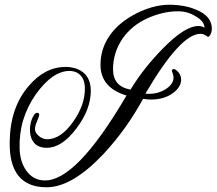

<svg xmlns="http://www.w3.org/2000/svg" viewBox="-20 -723 916 812"><path d="M876 -601C876 -638 853 -665 807 -683C776 -696 742 -702 703 -703C649 -704 593 -688 536 -655C454 -607 405 -536 405 -449C405 -384 442 -341 515 -319C372 -75 256 45 165 40C134 39 109 24 90 -3C73 -28 64 -58 63 -94C60 -178 83 -255 132 -325C179 -390 226 -423 274 -423C284 -423 293 -421 301 -418C326 -407 339 -384 339 -348C339 -302 323 -256 290 -209C255 -159 218 -134 179 -134C154 -134 128 -157 128 -176C128 -186 131 -198 137 -211C143 -225 146 -234 146 -237C146 -243 143 -246 137 -246C129 -246 121 -236 114 -217C102 -183 104 -141 125 -118C136 -105 154 -98 178 -98C221 -98 263 -126 304 -181C344 -234 364 -287 364 -339C364 -386 344 -417 305 -432C290 -437 275 -440 258 -440C199 -440 147 -413 102 -360C49 -299 22 -220 21 -122C19 5 71 69 177 69C249 69 329 22 417 -71C483 -142 539 -220 585 -305C596 -303 608 -302 619 -302C655 -302 686 -311 711 -329C734 -346 746 -365 746 -386C746 -403 738 -417 723 -428C720 -430 718 -431 715 -431C710 -431 707 -428 707 -423C707 -420 714 -407 714 -396C714 -375 701 -358 676 -343C651 -329 624 -324 595 -327C694 -496 771 -580 828 -580C844 -580 860 -567 859 -567C867 -567 876 -585 876 -601ZM845 -606C837 -611 828 -613 819 -613C780 -613 729 -580 666 -515C614 -462 569 -405 532 -344C483 -353 458 -381 458 -430C458 -528 518 -607 602 -645C651 -667 698 -677 742 -675C763 -674 785 -668 806 -655C831 -641 844 -625 845 -606Z"/></svg>

Font: AlexBrush
Style: Regular
Weight: 400
Designer: Robert E. Leuschke
Foundry: Robert E. Leuschke
Version: Version 1.001